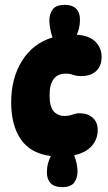

<svg xmlns="http://www.w3.org/2000/svg" viewBox="-20 -742 443 790"><path d="M236 28Q204 28 188.5 12Q173 -4 173 -32Q173 -53 177.5 -69.5Q182 -86 189 -100Q105 -111 65.5 -169Q26 -227 26 -321Q26 -420 70.5 -491.5Q115 -563 196 -588Q190 -605 186.5 -625Q183 -645 183 -657Q183 -685 197 -703.5Q211 -722 246 -722Q278 -722 293.5 -706Q309 -690 309 -662Q309 -643 305.5 -627.5Q302 -612 296 -599Q346 -596 372 -571Q398 -546 398 -507Q398 -471 376 -450Q354 -429 314 -429Q295 -429 281 -434Q267 -439 251 -439Q184 -439 184 -350Q184 -304 200.5 -284.5Q217 -265 246 -265Q264 -265 278.5 -270.5Q293 -276 308 -276Q340 -276 361 -258Q382 -240 382 -206Q382 -170 358 -142Q334 -114 285 -103Q292 -87 295.5 -68Q299 -49 299 -37Q299 -9 285 9.5Q271 28 236 28Z"/></svg>

Font: DynaPuff Condensed Medium
Style: Regular
Weight: 500
Width: 3
Designer: Toshi Omagari, Jennifer Daniel
Foundry: Google Fonts
Version: Version 2.000; ttfautohint (v1.8.4.7-5d5b)